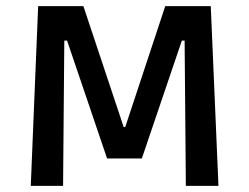

<svg xmlns="http://www.w3.org/2000/svg" viewBox="-20 -604 809 624"><path d="M80 0 104 -584H251L382 -191H387L517 -584H665L690 0H584L580 -472H571L441 -89H328L198 -472H189L185 0Z"/></svg>

Font: Ruda SemiBold
Style: Regular
Weight: 600
Designer: Mariela Monsalve and Angelina Sanchez
Foundry: Mariela Monsalve and Angelina Sanchez
Version: Version 2.001